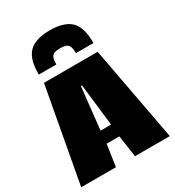

<svg xmlns="http://www.w3.org/2000/svg" viewBox="-247 -1227 1252 1371"><g transform="rotate(-30 378.5 -541.5)"><path d="M13.2 0ZM604 -848.1H459Q459 -871.6 457 -884.5Q455.1 -897.5 447.5 -910.6Q439.9 -923.8 423.1 -929.4Q406.2 -935.1 378.4 -935.1Q350.6 -935.1 333.7 -929.4Q316.9 -923.8 309.3 -910.6Q301.8 -897.5 299.8 -884.5Q297.9 -871.6 297.9 -848.1H152.8Q152.8 -892.6 158.2 -926Q163.6 -959.5 178.5 -990.2Q193.4 -1021 218.3 -1040.5Q243.2 -1060.1 283.4 -1071.5Q323.7 -1083 378.4 -1083Q433.1 -1083 473.4 -1071.5Q513.7 -1060.1 538.6 -1040.5Q563.5 -1021 578.4 -990.2Q593.3 -959.5 598.6 -926Q604 -892.6 604 -848.1ZM381.8 -626.5H372.6L335 -281.2H421.9ZM326.2 -178.7 299.3 0H13.2L155.8 -778.8H598.6L743.7 0H457L430.7 -178.7Z"/></g></svg>

Font: Coda ExtraBold
Style: Regular
Weight: 800
Version: Version 2.001; ttfautohint (v0.8) -r 50 -G 200 -x